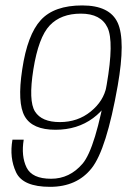

<svg xmlns="http://www.w3.org/2000/svg" viewBox="-20 -700 486 725"><path d="M169 5.5Q270.5 5.5 326.2 -65Q382 -135.5 424.5 -376.5Q454.5 -548 424.5 -613.8Q394.5 -679.5 290.5 -679.5Q184.5 -679.5 134 -624.2Q83.5 -569 64 -438.5Q44.5 -311 73.5 -260.5Q102.5 -210 189.5 -210Q272 -210 331.5 -254Q391 -298 403 -360L382 -373.5Q371.5 -318.5 322.5 -278.8Q273.5 -239 206 -239Q137.5 -239 112.2 -278.8Q87 -318.5 106 -438Q125.5 -559.5 167.8 -604Q210 -648.5 285.5 -648.5Q361 -648.5 386 -595.8Q411 -543 383 -381Q340.5 -139 291.8 -82Q243 -25 173 -25Q101 -25 80.2 -67.8Q59.5 -110.5 69.5 -172.5H27Q15 -104 40.8 -49.2Q66.5 5.5 169 5.5Z"/></svg>

Font: Anybody UltraCondensed Thin ExtraLight
Style: Italic
Weight: 250
Italic angle: -10°
Version: Version 1.111